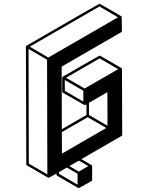

<svg xmlns="http://www.w3.org/2000/svg" viewBox="-20 -853 772 1002"><path d="M391.6 128.9H389.6L277.8 64Q274.4 61.5 274.4 52.7Q235.8 75.2 231.9 75.2V74.7Q230.5 74.2 120.6 10.3Q117.2 8.3 117.2 4.4L115.2 -609.9Q115.7 -613.3 118.7 -614.7Q497.1 -833.5 499 -833.5Q501 -833.5 556.9 -801Q612.8 -768.6 613.3 -768.1H613.8L614.7 -766.1Q615.7 -766.1 616.2 -690.9Q615.7 -687 612.8 -685.1L301.8 -505.4L302.7 -178.7L431.2 -252.9V-308.6Q422.9 -304.2 421.9 -304.2Q420.4 -304.2 308.1 -369.1Q305.2 -371.1 304.7 -375V-447.8Q305.2 -451.2 308.1 -453.1Q498 -563 500 -563Q502 -563 613.8 -497.6Q614.7 -497.1 615 -496.6Q615.2 -496.1 615.5 -495.4Q615.7 -494.6 616.2 -494.6V-493.2H616.7L617.7 -148.9Q617.7 -145.5 614.3 -143.6L404.8 -22.5L457.5 8.3Q458.5 8.3 458.7 9Q459 9.8 459.7 10.5Q460.4 11.2 460.7 12.2Q460.9 13.2 460.9 13.7V85.9Q460.9 89.8 457.5 91.8Q393.1 128.9 391.6 128.9ZM415 -322.8V-379.4L317.9 -435.5L318.4 -378.9ZM421.4 -391.1 596.7 -492.2 500 -548.3 324.7 -447.3ZM303.2 -51.3 534.7 -185.1 437.5 -241.2 302.7 -163.6ZM541 -196.8 540.5 -372.1 444.3 -316.4V-252.9ZM227.1 57.1 225.6 -541.5 128.9 -597.7 130.4 1ZM231.9 -552.7 595.7 -762.7 499 -819.3 135.3 -609.4ZM384.8 110.8V53.7L328.6 21.5L288.1 44.9V54.2ZM391.1 42.5 440.9 13.7 391.6 -14.6 341.8 13.7Z"/></svg>

Font: 3D Isometric
Style: Bold
Weight: 700
Designer: GGBotNet
Foundry: GGBotNet
Version: 1.14